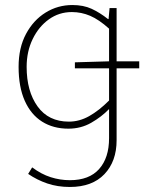

<svg xmlns="http://www.w3.org/2000/svg" viewBox="-20 -510 600 764"><path d="M278 -238V-262L414 -266H534V-238ZM258 234Q209 234 168 220Q127 206 92 182L108 156Q144 183 181.5 195Q219 207 258 207Q335 207 374.5 162.5Q414 118 414 40V-76Q384 -45 343 -21.5Q302 2 252 2Q192 2 147.5 -26Q103 -54 78.5 -109Q54 -164 54 -244Q54 -320 83.5 -375Q113 -430 161.5 -460Q210 -490 268 -490Q312 -490 344.5 -475Q377 -460 410 -434H412L416 -478H444V48Q444 132 395.5 183Q347 234 258 234ZM254 -26Q296 -26 335 -48Q374 -70 414 -110V-396Q374 -432 339 -447Q304 -462 266 -462Q215 -462 174.5 -433Q134 -404 110 -354.5Q86 -305 86 -244Q86 -147 129.5 -86.5Q173 -26 254 -26Z"/></svg>

Font: Source Sans 3 ExtraLight ExtraLight
Style: Regular
Weight: 250
Version: Version 3.052;hotconv 1.1.0;makeotfexe 2.6.0